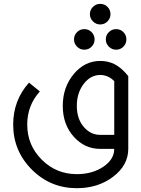

<svg xmlns="http://www.w3.org/2000/svg" viewBox="-20 -777 738 1002"><path d="M576.2 -73.2V-353.5Q544.4 -385.7 502.9 -385.7Q452.1 -385.7 416.5 -338.6Q380.9 -291.5 380.9 -224.6Q380.9 -157.7 416.5 -115.5Q452.1 -73.2 502.9 -73.2ZM576.2 0H502.9Q421.9 0 364.7 -63.7Q307.6 -127.4 307.6 -224.6Q307.6 -321.8 364.7 -390.4Q421.9 -459 502.9 -459Q542.5 -459 576.2 -442.9Q613.8 -424.3 649.4 -379.9V0Q649.4 85 570.8 145Q492.2 205.1 380.9 205.1Q243.2 205.1 146 107.9Q48.8 10.7 48.8 -127Q48.8 -253.4 131.3 -345.7L188 -299.8Q122.1 -227.1 122.1 -127Q122.1 -19.5 197.8 56.2Q273.4 131.8 380.9 131.8Q461.9 131.8 519 93.3Q576.2 54.7 576.2 0ZM419.9 -517.6Q397.9 -517.6 382.1 -533.4Q366.2 -549.3 366.2 -571.3Q366.2 -593.8 382.1 -609.4Q397.9 -625 419.9 -625Q442.4 -625 458 -609.4Q473.6 -593.8 473.6 -571.3Q473.6 -549.3 458 -533.4Q442.4 -517.6 419.9 -517.6ZM585.9 -517.6Q564 -517.6 548.1 -533.4Q532.2 -549.3 532.2 -571.3Q532.2 -593.8 548.1 -609.4Q564 -625 585.9 -625Q608.4 -625 624 -609.4Q639.6 -593.8 639.6 -571.3Q639.6 -549.3 624 -533.4Q608.4 -517.6 585.9 -517.6ZM502.9 -649.4Q481 -649.4 465.1 -665.3Q449.2 -681.2 449.2 -703.1Q449.2 -725.6 465.1 -741.2Q481 -756.8 502.9 -756.8Q525.4 -756.8 541 -741.2Q556.6 -725.6 556.6 -703.1Q556.6 -681.2 541 -665.3Q525.4 -649.4 502.9 -649.4Z"/></svg>

Font: Catrinity
Style: Regular
Weight: 400
Designer: Alexander Lange
Foundry: High-Logic / Made with FontCreator
Version: Version 2.090;May 20, 2024;FontCreator 15.0.0.2974 64-bit